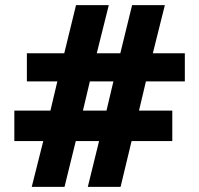

<svg xmlns="http://www.w3.org/2000/svg" viewBox="-20 -730 778 750"><path d="M577 -522 624 -710H496L450 -522H358L405 -710H277L231 -522H85V-412H204L177 -298H36V-179H149L104 0H232L276 -179H367L323 0H451L494 -179H653V-298H523L550 -412H702V-522ZM331 -412H423L396 -298H304Z"/></svg>

Font: RT Raleway ExtraBold
Style: Regular
Weight: 400
Designer: Matt McInerney, Pablo Impallari, Rodrigo Fuenzalida — Edited by Milan Moffatt in April 2016
Foundry: Matt McInerney, Pablo Impallari, Rodrigo Fuenzalida — Edited by Milan Moffatt in April 2016
Version: Version 3.001